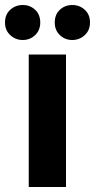

<svg xmlns="http://www.w3.org/2000/svg" viewBox="-62 -748 380 768"><path d="M53 0V-530H202V0ZM227 -588Q198 -588 177.5 -607.5Q157 -627 157 -658Q157 -690 177.5 -709Q198 -728 227 -728Q256 -728 277 -709Q298 -690 298 -658Q298 -627 277 -607.5Q256 -588 227 -588ZM29 -588Q0 -588 -21 -607.5Q-42 -627 -42 -658Q-42 -690 -21 -709Q0 -728 29 -728Q58 -728 78.5 -709Q99 -690 99 -658Q99 -627 78.5 -607.5Q58 -588 29 -588Z"/></svg>

Font: Radio Canada Big
Style: Bold
Weight: 700
Designer: Étienne Aubert Bonn
Foundry: Coppers and Brasses
Version: Version 1.001